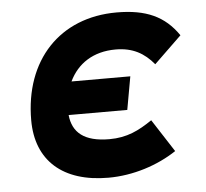

<svg xmlns="http://www.w3.org/2000/svg" viewBox="-44 -573 674 629"><g transform="rotate(-5 293.0 -258.5)"><path d="M288.1 9.8C370.1 9.8 451.7 -17.1 513.2 -58.1L443.8 -165.5C399.9 -135.7 360.8 -115.7 302.2 -115.7C219.2 -115.7 181.6 -148.4 175.8 -206.1H368.7L388.2 -314.9H194.8C221.7 -371.6 273.9 -406.7 347.7 -406.7C403.8 -406.7 441.4 -385.3 473.1 -347.2L563.5 -434.6C519 -499.5 458.5 -527.3 361.3 -527.3C174.8 -527.3 52.2 -397.5 52.2 -199.7C52.2 -66.9 138.2 9.8 288.1 9.8Z"/></g></svg>

Font: Cascadia Code NF
Style: Bold Italic
Weight: 700
Italic angle: -10°
Monospace: yes
Designer: Aaron Bell
Foundry: Saja Typeworks
Version: Version 2404.023